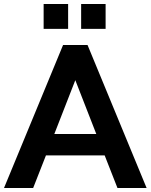

<svg xmlns="http://www.w3.org/2000/svg" viewBox="-24 -945 757 965"><path d="M-3.9 0 293 -718.8H416L712.9 0H566.4L502 -164.1H207L142.6 0ZM195.3 -799.8V-924.8H318.4V-799.8ZM249 -271.5H460L354.5 -542ZM383.8 -799.8V-924.8H506.8V-799.8Z"/></svg>

Font: Min Sans Bold
Style: Regular
Weight: 700
Designer: Jinseong-Kim, NotoSansCJK, Nunito
Foundry: Jinseong-Kim
Version: Version 1.400;Glyphs 3.1.2 (3151)